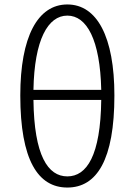

<svg xmlns="http://www.w3.org/2000/svg" viewBox="-20 -828 604 861"><path d="M282 -808C149 -808 71 -663 71 -400C71 -111 150 13 282 13C414 13 493 -111 493 -400C493 -663 415 -808 282 -808ZM130 -425C134 -650 195 -758 282 -758C369 -758 429 -650 434 -425ZM434 -380C431 -130 369 -37 282 -37C195 -37 133 -130 130 -380Z"/></svg>

Font: Spoqa Han Sans Neo Light
Style: Regular
Weight: 300
Designer: [Spoqa Han Sans Neo] Dong-huui Kim ___ Younghwa Kang ___ Yujin Lee ___ [Noto Sans] Ryoko NISHIZUKA ____ (kana & ideograp
Foundry: Spoqa (http://www.spoqa-han-sans.com)
Version: Version 1.100;hotconv 1.0.109;makeotfexe 2.5.65596